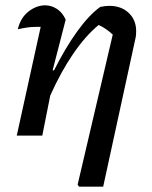

<svg xmlns="http://www.w3.org/2000/svg" viewBox="-20 -510 571 722"><path d="M43 0 133 -409Q125 -409 116 -409Q98 -409 81.5 -406.5Q65 -404 47 -400Q57 -443 87 -466.5Q117 -490 150 -490Q173 -490 194 -476.5Q215 -463 227 -436L178 -246L183 -245Q225 -329 270 -391.5Q315 -454 357 -484Q376 -488 391 -488Q436 -488 464 -461.5Q492 -435 492 -393Q492 -387 491.5 -379.5Q491 -372 489 -364L368 192H277L272 184L404 -380Q378 -404 351 -416Q303 -377 256.5 -309.5Q210 -242 169 -151L139 0Z"/></svg>

Font: Piazzolla Medium
Style: Italic
Weight: 500
Italic angle: -11.3°
Designer: Juan Pablo del Peral
Foundry: Huerta Tipografica
Version: Version 1.330